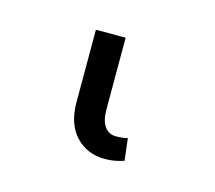

<svg xmlns="http://www.w3.org/2000/svg" viewBox="-44 -10 313 280"><g transform="rotate(15 112.5 130.5)"><path d="M71.3 150.4V41H116.2V149.4Q116.2 166.5 122.6 175Q128.9 183.6 139.6 183.6Q149.4 183.6 157.2 181.6L161.1 214.8Q146.5 219.7 132.8 219.7Q105.5 219.7 88.4 201.4Q71.3 183.1 71.3 150.4Z"/></g></svg>

Font: Pretendard ExtraLight
Style: Regular
Weight: 200
Designer: Base glyphs from Inter by Rasmus Andersson; Hangeul glyphs from Noto Sans CJK(Source Han Sans) by Jang Soo-young and Kan
Foundry: Kil Hyung-jin
Version: Version 1.309